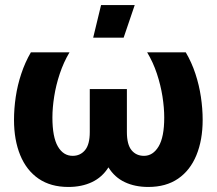

<svg xmlns="http://www.w3.org/2000/svg" viewBox="-20 -730 860 762"><path d="M251.2 12Q181.2 12 133.1 -20.9Q85.1 -53.9 60.3 -114.1Q35.6 -174.4 35.6 -254.2Q35.6 -299 42.5 -345.6Q49.4 -392.2 64.5 -437.4Q79.5 -482.7 102.5 -522.2H255.8Q232.5 -483.1 217.3 -437.6Q202.1 -392.1 195.1 -347.2Q188 -302.3 188 -263.5Q188 -186.1 209.6 -148.8Q231.2 -111.5 268.4 -111.5Q298.6 -111.5 317.4 -134Q336.3 -156.5 336.3 -205.9V-376.6H483.6V-205.9Q483.6 -156.5 502 -134Q520.5 -111.5 551.5 -111.5Q587.1 -111.5 609.5 -148.8Q631.8 -186.1 631.8 -263.5Q631.8 -302.3 624.8 -347.2Q617.7 -392.1 602.7 -437.6Q587.6 -483.1 564 -522.2H717.3Q740.6 -482.7 755.5 -437.4Q770.4 -392.2 777.3 -345.6Q784.3 -299 784.3 -254.2Q784.3 -174.4 759.5 -114.1Q734.8 -53.9 686.8 -20.9Q638.9 12 568.6 12Q515.5 12 475.1 -7.2Q434.7 -26.3 410.4 -65.8Q385.4 -26.3 344.9 -7.2Q304.4 12 251.2 12ZM349.8 -580.5 381.1 -710H514.7L470.7 -580.5Z"/></svg>

Font: TikTok Sans Light
Style: Regular
Weight: 300
Version: Version 4.000